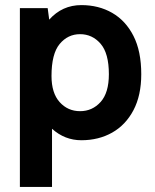

<svg xmlns="http://www.w3.org/2000/svg" viewBox="-20 -539 607 753"><path d="M58 194V-507H167L173 -462Q224 -519 299 -519Q367 -519 420 -488.5Q473 -458 503.5 -398Q534 -338 534 -248Q534 -165 503.5 -107Q473 -49 420 -19Q367 11 299 11Q234 11 184 -34V194ZM294 -103Q342 -103 374.5 -139Q407 -175 407 -248Q407 -330 374.5 -367.5Q342 -405 294 -405Q246 -405 214 -366.5Q182 -328 182 -241Q182 -174 214 -138.5Q246 -103 294 -103Z"/></svg>

Font: Zen Kaku Gothic Antique Black
Style: Regular
Weight: 900
Designer: Yoshimichi Ohira
Foundry: Positype
Version: Version 1.001